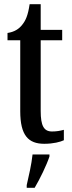

<svg xmlns="http://www.w3.org/2000/svg" viewBox="-20 -679 344 920"><path d="M192 10C236 10 269 1 286 -7V-57C268 -52 251 -49 229 -49C190 -49 175 -77 175 -147V-486H278V-536H175V-659H122C114 -605 103 -581 87 -561C71 -540 49 -526 16 -521V-486H77V-146C77 -30 116 10 192 10ZM108 208V221H146C171 179 203 113 217 71V61H136C131 109 118 164 108 208Z"/></svg>

Font: Noto Serif Devanagari ExtraCondensed Medium
Style: Regular
Weight: 500
Width: 2
Designer: Universal Thirst, Indian Type Foundry and the Monotype Design Team
Foundry: Monotype Imaging Inc.
Version: Version 2.004